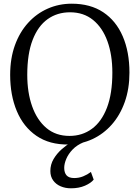

<svg xmlns="http://www.w3.org/2000/svg" viewBox="-20 -771 756 1039"><path d="M351 11Q248 12.5 177.5 -35.8Q107 -84 71 -169.8Q35 -255.5 35 -366Q35 -454.5 60.5 -525.5Q86 -596.5 131.8 -647Q177.5 -697.5 238 -724.2Q298.5 -751 368 -751Q469 -751 538.5 -704.8Q608 -658.5 644.2 -574.5Q680.5 -490.5 680.5 -378Q680.5 -290.5 655.2 -219.2Q630 -148 585 -97Q540 -46 480.2 -18.2Q420.5 9.5 351 11ZM356 -35.5Q425 -35.5 477.2 -73.8Q529.5 -112 558.8 -188.2Q588 -264.5 588 -378Q588 -474 561.5 -547.5Q535 -621 483.8 -662.8Q432.5 -704.5 359 -704.5Q289.5 -704.5 237.5 -667.2Q185.5 -630 156.5 -554.8Q127.5 -479.5 127.5 -366Q127.5 -270 154 -195.5Q180.5 -121 231.2 -78.2Q282 -35.5 356 -35.5ZM364 248Q333.5 248 308.2 237.2Q283 226.5 267.8 205.5Q252.5 184.5 252.5 154.5Q252.5 119 270 89.5Q287.5 60 313.5 37Q339.5 14 365 -1L394.5 -5L432 -1Q396 14 373 38Q350 62 338.8 88.5Q327.5 115 327.5 137.5Q327.5 163.5 340.2 178Q353 192.5 381.5 192.5Q407.5 192.5 430.2 183.2Q453 174 472 159.5L487 201Q472.5 219.5 439.8 233.8Q407 248 364 248Z"/></svg>

Font: Merriweather 20pt Light
Style: Regular
Weight: 300
Version: Version 2.100